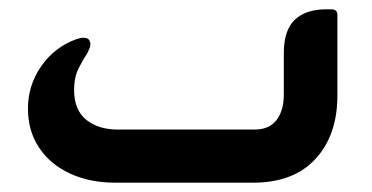

<svg xmlns="http://www.w3.org/2000/svg" viewBox="-20 -392 798 412"><path d="M233 -114H526Q558 -114 573.5 -134.5Q589 -155 589 -189V-278Q589 -327 612.5 -349.5Q636 -372 680 -372H691Q704 -372 704 -360V-187Q704 -102 657 -51Q610 0 523 0H227Q173 0 130.5 -19.5Q88 -39 64 -75Q40 -111 40 -159Q40 -209 68.5 -250Q97 -291 144 -308Q153 -311 159 -311Q168 -311 171 -306.5Q174 -302 174 -297Q174 -293 172 -288Q170 -283 168 -279Q158 -264 148.5 -245Q139 -226 139 -199Q139 -156 165 -135Q191 -114 233 -114Z"/></svg>

Font: Zain ExtraBold
Style: Regular
Weight: 800
Designer: Zain,Boutros
Foundry: Mobile Telecommunications Company (Zain), 2024
Version: Version 1.50; ttfautohint (v1.8.4)